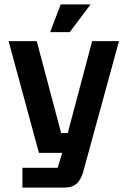

<svg xmlns="http://www.w3.org/2000/svg" viewBox="-20 -721 577 873"><path d="M82 42H242L263 -26H157L19 -534H147L258 -116H288L399 -534H521L360 54Q350 94 329.5 113Q309 132 272 132H82ZM256 -701H392L297 -575H208Z"/></svg>

Font: Mozilla Headline BETA SemiBold
Style: Regular
Weight: 600
Designer: Studio DRAMA
Foundry: Studio DRAMA
Version: Version 0.100